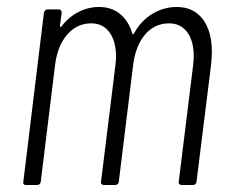

<svg xmlns="http://www.w3.org/2000/svg" viewBox="-20 -531 662 551"><path d="M588 -382Q588 -371 586 -347L544 -10Q544 -6 541 -3Q538 0 534 0H501Q497 0 494.5 -3Q492 -6 493 -10L534 -342Q536 -360 536 -369Q536 -414 517 -439Q498 -464 465 -464Q424 -464 396.5 -432Q369 -400 362 -344L321 -10Q321 -6 318 -3Q315 0 310 0H278Q274 0 271.5 -3Q269 -6 270 -10L311 -342Q313 -360 313 -368Q313 -413 294 -438.5Q275 -464 242 -464Q201 -464 173 -432Q145 -400 138 -344L97 -10Q97 -6 94 -3Q91 0 86 0H55Q45 0 47 -10L106 -494Q108 -504 117 -504H148Q157 -504 157 -494L152 -457Q152 -454 153.5 -453.5Q155 -453 157 -456Q178 -483 206 -497Q234 -511 264 -511Q300 -511 324.5 -491Q349 -471 360 -434Q360 -429 365 -436Q386 -473 418.5 -492Q451 -511 487 -511Q535 -511 561.5 -476.5Q588 -442 588 -382Z"/></svg>

Font: Barlow Condensed Light
Style: Italic
Weight: 300
Width: 3
Italic angle: -7°
Designer: Jeremy Tribby
Foundry: Tribby Type
Version: Version 1.408